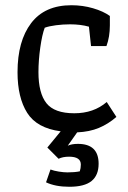

<svg xmlns="http://www.w3.org/2000/svg" viewBox="-20 -498 491 734"><path d="M156 199 173 150Q186 155 205 158Q224 161 238 161Q265 161 285 157Q289 145 289 131Q289 101 244 101Q220 101 204 109L161 66L212 4Q121 -8 84 -66.5Q47 -125 47 -222Q47 -341 99 -409.5Q151 -478 253 -478Q296 -478 335.5 -466.5Q375 -455 400 -437V-401Q400 -357 387 -322H328L320 -396Q288 -405 248 -405Q221 -405 194 -401.5Q167 -398 151 -392Q141 -366 134 -316.5Q127 -267 127 -222Q127 -142 157.5 -103.5Q188 -65 264 -65Q338 -65 388 -108L425 -51Q394 -24 358 -9Q322 6 275 8L239 59Q254 52 278 52Q357 52 357 128Q357 172 330 194Q303 216 245 216Q192 216 156 199Z"/></svg>

Font: Athiti Medium
Style: Regular
Weight: 500
Designer: CadsonDemak Team
Foundry: CadsonDemak
Version: Version 1.032